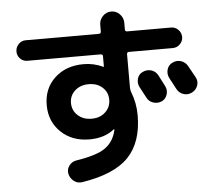

<svg xmlns="http://www.w3.org/2000/svg" viewBox="-58 -881 1116 1001"><g transform="rotate(-5 500.0 -380.0)"><path d="M696.3 -489.3Q718.8 -500 741.7 -493.2Q764.6 -486.3 776.4 -463.9Q781.2 -454.1 791.5 -434.6Q801.8 -415 806.6 -405.3Q817.4 -383.8 810.1 -360.8Q802.7 -337.9 782.2 -328.1Q759.8 -318.4 737.3 -325.7Q714.8 -333 704.1 -353.5Q677.7 -402.3 672.9 -412.1Q662.1 -433.6 668.5 -456.5Q674.8 -479.5 696.3 -489.3ZM856.4 -524.4Q878.9 -535.2 901.4 -527.3Q923.8 -519.5 935.5 -498Q958 -458 969.2 -437Q980.5 -416 972.7 -393.6Q964.8 -371.1 942.9 -359.9Q920.9 -348.6 897.5 -356.4Q874 -364.3 863.3 -385.7Q853.5 -405.3 831.1 -446.3Q820.3 -467.8 827.1 -491.2Q834 -514.6 856.4 -524.4ZM481.9 -295.4Q509.8 -321.3 509.8 -360.4Q509.8 -399.4 481.9 -424.8Q454.1 -450.2 410.2 -450.2Q366.2 -450.2 337.9 -424.8Q309.6 -399.4 309.6 -360.4Q309.6 -321.3 337.9 -295.4Q366.2 -269.5 410.2 -269.5Q454.1 -269.5 481.9 -295.4ZM102.5 -599.6Q80.1 -599.6 64.9 -615.2Q49.8 -630.9 49.8 -652.8Q49.8 -674.8 65.4 -690.9Q81.1 -707 102.5 -707H485.4Q497.1 -707 497.1 -717.8V-752.9Q497.1 -779.3 515.6 -798.3Q534.2 -817.4 560.1 -817.4Q585.9 -817.4 604.5 -798.3Q623 -779.3 623 -752.9V-716.8Q623 -707 634.8 -707H863.3Q885.7 -707 901.4 -690.9Q917 -674.8 917 -652.8Q917 -630.9 900.9 -615.2Q884.8 -599.6 863.3 -599.6H634.8Q623 -599.6 623 -588.9V-413.1Q623 -400.4 627 -390.6Q650.4 -331.1 650.4 -266.6Q650.4 -126 576.2 -48.3Q502 29.3 332 55.7Q307.6 59.6 288.1 44.4Q268.6 29.3 263.7 4.9Q259.8 -18.6 273.9 -37.1Q288.1 -55.7 310.5 -59.6Q418.9 -76.2 463.9 -107.9Q508.8 -139.6 522.5 -199.2Q522.5 -200.2 522.9 -201.2Q523.4 -202.1 523.4 -203.1Q523.4 -204.1 522.5 -204.1H519.5Q468.8 -163.1 389.6 -163.1Q298.8 -163.1 240.7 -218.8Q182.6 -274.4 182.6 -360.4Q182.6 -447.3 241.2 -502Q299.8 -556.6 392.6 -556.6Q445.3 -556.6 493.2 -534.2Q493.2 -534.2 494.1 -534.2L496.1 -533.2Q497.1 -533.2 497.1 -534.2V-588.9Q497.1 -599.6 485.4 -599.6Z"/></g></svg>

Font: Rounded-X Mgen+ 1m bold
Style: Bold
Weight: 700
Designer: [Source Han Sans]
Ryoko NISHIZUKA  (kana & ideographs); Paul D. Hunt (Latin, Greek & Cyrillic); Wenlong ZHANG  (bopomofo
Version: Version 1.059.20150602